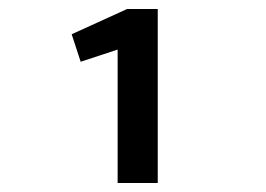

<svg xmlns="http://www.w3.org/2000/svg" viewBox="-20 -652 590 426"><path d="M241 -246V-542L159 -515L139 -576L262 -632H330V-246Z"/></svg>

Font: Inconsolata SemiExpanded ExtraBold
Style: Regular
Weight: 800
Width: 6
Monospace: yes
Designer: Raph Levien, Cyreal, Brenton Simpson
Foundry: Raph Levien, Cyreal, Google
Version: Version 3.001; ttfautohint (v1.8.2.53-6de2)